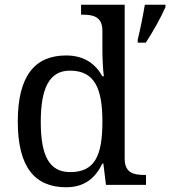

<svg xmlns="http://www.w3.org/2000/svg" viewBox="-20 -780 718 810"><path d="M259 10C337 10 382 -29 412 -90H416L427 0H596V-42H588C544 -42 506 -51 506 -110V-760H322V-718H330C374 -718 412 -709 412 -650V-568C412 -536 414 -491 418 -458H412C383 -510 336 -546 259 -546C127 -546 55 -460 55 -267C55 -75 127 10 259 10ZM561 -613V-600H595C623 -642 660 -708 678 -750V-760H591C583 -712 572 -657 561 -613ZM276 -54C187 -54 152 -124 152 -266C152 -406 187 -482 275 -482C380 -482 412 -406 412 -267C412 -123 380 -54 276 -54Z"/></svg>

Font: Noto Fangsong KSS Rotated
Style: Regular
Weight: 400
Designer: LIU Zhao, ZHANG Congyu, Kushim JIANG
Foundry: Guyu Beijing Co. Ltd.
Version: Version 1.000;November 16, 2022;FontCreator 11.5.0.2427 64-b